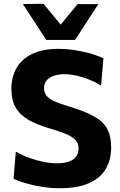

<svg xmlns="http://www.w3.org/2000/svg" viewBox="-20 -987 640 1020"><path d="M297 13Q252.5 13 205.8 5.8Q159 -1.5 118.2 -13Q77.5 -24.5 52 -37L64 -181.5Q98.5 -162 136.2 -148.2Q174 -134.5 211.8 -127Q249.5 -119.5 284 -119.5Q318.5 -119.5 344 -128Q369.5 -136.5 383.5 -153.8Q397.5 -171 397.5 -198.5Q397.5 -226.5 379.2 -244.8Q361 -263 327 -276.8Q293 -290.5 246 -304Q181 -323 135 -348.2Q89 -373.5 64.8 -413.2Q40.5 -453 40.5 -515.5Q40.5 -578 68 -625.8Q95.5 -673.5 151 -700.5Q206.5 -727.5 291.5 -727.5Q325 -727.5 358.5 -723.2Q392 -719 423.8 -712Q455.5 -705 482.5 -696Q509.5 -687 529.5 -677L517 -532Q485 -552 450.5 -565.5Q416 -579 383 -586Q350 -593 323 -593Q292.5 -593 267.8 -585Q243 -577 228.5 -560.5Q214 -544 214 -519Q214 -494.5 227.8 -477.8Q241.5 -461 270.2 -448.2Q299 -435.5 344.5 -422Q430 -396.5 479.5 -368.8Q529 -341 549.8 -302Q570.5 -263 570.5 -204Q570.5 -138.5 542 -89.8Q513.5 -41 453 -14Q392.5 13 297 13ZM225.5 -775Q194.5 -823.5 163.2 -871Q132 -918.5 101.5 -965.5L211 -967Q238.5 -933.5 265.8 -900.5Q293 -867.5 321 -833H283.5Q311 -867 338.2 -899.8Q365.5 -932.5 392 -965H502.5Q472 -918.5 441 -871Q410 -823.5 379 -775Z"/></svg>

Font: Commissioner Thin
Style: Bold
Weight: 700
Version: Version 1.001;gftools[0.9.23]